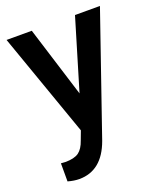

<svg xmlns="http://www.w3.org/2000/svg" viewBox="-138 -615 763 915"><g transform="rotate(-20 243.5 -157.0)"><path d="M133.8 -528.3H5.9L191.4 -2.4L174.3 43C165.5 68.8 153.8 86.9 138.7 98.1C123.5 108.9 100.6 114.3 70.8 114.3L48.3 112.8V204.6C69.3 210.4 88.4 213.4 105.5 213.4C182.6 213.4 237.3 168.9 269.5 80.1L479.5 -528.3H353L245.6 -169.9Z"/></g></svg>

Font: Shabnam Medium
Style: Regular
Weight: 500
Foundry: DejaVu fonts team - Redesigned by Saber Rastikerdar - Based on Vazir font
Version: Version 5.0.1